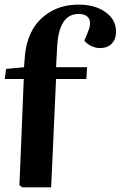

<svg xmlns="http://www.w3.org/2000/svg" viewBox="-51 -802 517 822"><path d="M168 0H44.9L32.2 -8.8L50.8 -463.9H-30.8L-24.9 -506.8L51.8 -514.2L55.2 -557.1Q59.6 -621.6 86.7 -671.6Q113.8 -721.7 165.3 -752Q216.8 -782.2 286.1 -782.2Q355.5 -782.2 400.6 -750.2Q445.8 -718.3 445.8 -666Q445.8 -634.8 427.7 -615.5Q409.7 -596.2 377 -596.2Q357.9 -596.2 339.8 -605Q321.8 -613.8 310.1 -627.9L324.2 -662.1Q340.8 -698.7 330.6 -720.5Q320.3 -742.2 285.2 -742.2Q201.7 -742.2 193.8 -604L189 -514.2H321.8L318.8 -463.9H189Z"/></svg>

Font: Literata SemiBold
Style: Italic
Weight: 650
Italic angle: -2.39999°
Designer: Latin by Veronika Burian and Jose Scaglione. Greek by Irene Vlachou. Cyrillic by Vera Evstafieva
Foundry: TypeTogether
Version: Version 3.021